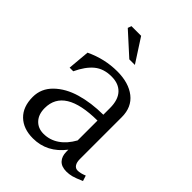

<svg xmlns="http://www.w3.org/2000/svg" viewBox="-212 -831 952 952"><g transform="rotate(45 264.0 -354.5)"><path d="M252 -516.1Q332.5 -516.1 380.4 -478.5Q428.2 -440.9 428.2 -371.1V-77.1Q428.2 -54.2 436.8 -41.5Q445.3 -28.8 460.9 -28.8Q480 -28.8 506.8 -40L516.1 -11.2Q481 4.4 462.2 9.3Q443.4 14.2 424.8 14.2Q390.1 14.2 372.6 -4.6Q355 -23.4 355 -56.2V-69.8Q289.6 15.1 190.9 15.1Q123.5 15.1 84.2 -22.9Q44.9 -61 44.9 -129.9Q44.9 -189 88.9 -231.7Q132.8 -274.4 201.7 -294.4Q270.5 -314.5 355 -314.9V-361.8Q355 -418.9 327.6 -448.5Q300.3 -478 250 -478Q194.8 -478 159.4 -448.7Q124 -419.4 97.2 -361.8H71.8L82 -477.1Q164.1 -516.1 252 -516.1ZM126 -132.8Q126 -88.9 149.7 -63.5Q173.3 -38.1 211.9 -38.1Q255.9 -38.1 292.5 -63Q329.1 -87.9 355 -134.8V-273.9Q126 -272.5 126 -132.8ZM136.2 -705.1 143.1 -724.1H210.9L291 -600.1H252Z"/></g></svg>

Font: LT Superior Serif
Style: Regular
Weight: 400
Designer: Daniel Lyons
Foundry: LyonsType
Version: Version 2.120;FEAKit 1.0